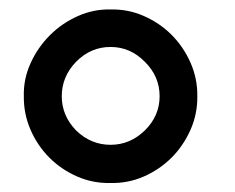

<svg xmlns="http://www.w3.org/2000/svg" viewBox="-20 -786 509 415"><path d="M31.5 -578Q30.5 -615 46 -649.2Q61.5 -683.5 87.8 -709.8Q114 -736 148.2 -751.2Q182.5 -766.5 219 -765.5Q256.5 -766.5 290.8 -751.5Q325 -736.5 350.8 -710.8Q376.5 -685 391.8 -650.5Q407 -616 406.5 -578Q407 -540 391.8 -505.5Q376.5 -471 350.8 -445.2Q325 -419.5 290.8 -404.5Q256.5 -389.5 219 -390.5Q181 -389.5 146.8 -404.5Q112.5 -419.5 86.8 -445.2Q61 -471 46 -505.5Q31 -540 31.5 -578ZM325 -578Q325 -621 293 -652.5Q261.5 -684.5 219 -684.5Q176 -684.5 144.5 -652.5Q113.5 -620.5 113.5 -578Q113.5 -536 144.5 -504Q176.5 -473 219 -473Q261 -473 293 -504Q325 -535.5 325 -578Z"/></svg>

Font: Russisch Sans Medium
Style: Regular
Weight: 500
Width: 4
Designer: Michael Sharanda (font) & Cristiano Sobral (main changes)
Foundry: Michael Sharanda
Version: Version 2.00;September 8, 2020;FontCreator 13.0.0.2681 64-bi